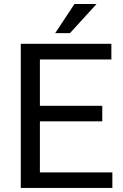

<svg xmlns="http://www.w3.org/2000/svg" viewBox="-20 -927 608 947"><path d="M534.2 -76.7V0H157.7V-76.7ZM176.8 -710.9V0H82.5V-710.9ZM484.4 -405.3V-328.6H157.7V-405.3ZM529.3 -710.9V-633.8H157.7V-710.9ZM252.4 -763.7 347.2 -907.2H456.1L325.2 -763.7Z"/></svg>

Font: Vazirmatn
Style: Regular
Weight: 400
Designer: Saber Rastikerdar
Foundry: Saber Rastikerdar
Version: Version 33.003;September 2, 2022;FontCreator 14.0.0.2862 64-